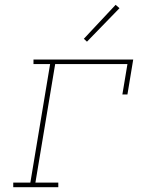

<svg xmlns="http://www.w3.org/2000/svg" viewBox="-20 -777 640 797"><path d="M35 0V-19H106L188 -511H119V-530H533L509 -385H488L509 -511H209L127 -19H222V0ZM341 -604 328 -616 460 -757 476 -743Z"/></svg>

Font: Iosevka Slab ThExObl
Style: Regular
Weight: 100
Width: 7
Italic angle: -9°
Monospace: yes
Designer: Belleve Invis
Foundry: Belleve Invis
Version: Version 11.1.1; ttfautohint (v1.8.3)